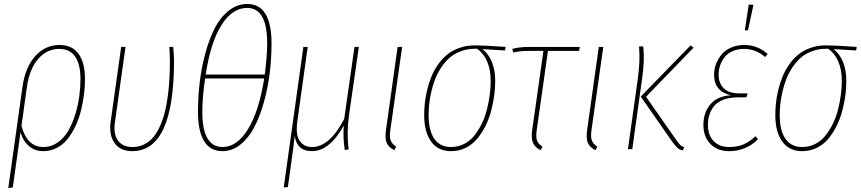

<svg xmlns="http://www.w3.org/2000/svg" viewBox="-20 -757 4369 974"><path d="M282.2 -528.8Q345.7 -528.8 378.4 -483.9Q411.1 -439 411.1 -356Q411.1 -317.4 406 -277.3Q400.9 -237.3 390.6 -195.6Q380.4 -153.8 363 -117.4Q345.7 -81.1 323 -52.2Q300.3 -23.4 268.3 -6.8Q236.3 9.8 199.2 9.8Q155.8 9.8 126.2 -16.4Q96.7 -42.5 84 -85.9L44.9 193.8L22 196.8L94.2 -317.9Q108.4 -416.5 158.9 -472.7Q209.5 -528.8 282.2 -528.8ZM200.2 -11.2Q240.2 -11.2 273.2 -34.7Q306.2 -58.1 327.1 -94.7Q348.1 -131.3 362.3 -178.2Q376.5 -225.1 382.3 -269.8Q388.2 -314.5 388.2 -356Q388.2 -431.2 361.1 -470Q334 -508.8 280.8 -508.8Q217.3 -508.8 173.1 -457.5Q128.9 -406.2 116.2 -314L88.9 -118.2Q117.2 -11.2 200.2 -11.2Z M858.9 -519Q862.8 -471.2 862.8 -449.2Q862.8 9.8 650.9 9.8Q589.8 9.8 561 -31.5Q532.2 -72.8 541 -137.2L594.7 -519H616.7L563 -136.2Q554.2 -79.6 577.4 -45.7Q600.6 -11.7 650.9 -11.2Q684.6 -10.7 712.2 -24.9Q739.7 -39.1 759.3 -63Q778.8 -86.9 793.7 -121.8Q808.6 -156.7 817.6 -194.6Q826.7 -232.4 832.3 -277.6Q837.9 -322.8 839.8 -363.5Q841.8 -404.3 841.8 -449.2Q841.8 -483.4 838.9 -519Z M1234.4 -736.8Q1357.4 -736.8 1357.4 -536.1Q1357.4 -460 1347.9 -383.8Q1338.4 -307.6 1318.1 -236.3Q1297.9 -165 1269.3 -110.6Q1240.7 -56.2 1199 -23.2Q1157.2 9.8 1108.4 9.8Q1046.9 9.8 1015.6 -40.8Q984.4 -91.3 984.4 -189Q984.4 -263.2 992.9 -337.4Q1001.5 -411.6 1021 -484.4Q1040.5 -557.1 1068.6 -612.5Q1096.7 -668 1139.6 -702.4Q1182.6 -736.8 1234.4 -736.8ZM1233.4 -716.8Q1159.2 -716.8 1104.2 -631.1Q1049.3 -545.4 1023.4 -378.9H1323.2Q1335.4 -475.6 1335.4 -537.1Q1335.4 -716.8 1233.4 -716.8ZM1320.3 -358.9H1020.5Q1006.3 -261.7 1006.3 -189Q1006.3 -11.2 1109.4 -11.2Q1182.6 -11.2 1238.3 -102.1Q1293.9 -192.9 1320.3 -358.9Z M1750 -168.9Q1737.8 -76.7 1749 1L1729 3.9Q1719.2 -58.1 1724.1 -120.1Q1651.9 9.8 1562 9.8Q1486.3 9.8 1475.1 -67.9Q1470.2 -21.5 1458 64.9L1440.4 191.9L1419.4 193.8L1519 -519H1541L1488.3 -141.1Q1479 -72.8 1500.5 -42Q1522 -11.2 1563 -11.2Q1652.3 -11.2 1726.1 -153.8L1778.3 -519H1800.3Z M2020 -519 1960 -96.2Q1955.1 -62.5 1961.9 -44.4Q1968.8 -26.4 1989.3 -13.2L1981 4.9Q1950.7 -9.8 1941.4 -32.7Q1932.1 -55.7 1938 -97.2L1997.1 -519Z M2268.1 9.8Q2202.1 9.8 2167 -38.8Q2131.8 -87.4 2131.8 -173.8Q2131.8 -202.6 2135 -233.2Q2138.2 -263.7 2146.5 -298.8Q2154.8 -334 2167.5 -365.7Q2180.2 -397.5 2200.7 -427.5Q2221.2 -457.5 2247.1 -479Q2272.9 -500.5 2309.6 -513.7Q2346.2 -526.9 2389.2 -526.9Q2435.5 -526.9 2544.9 -519L2542 -501L2427.2 -507.8Q2457.5 -485.4 2474.9 -443.6Q2492.2 -401.9 2492.2 -346.2Q2492.2 -309.1 2486.8 -270.3Q2481.4 -231.4 2470.5 -190.9Q2459.5 -150.4 2441.2 -114.7Q2422.9 -79.1 2398.9 -51Q2375 -22.9 2341.3 -6.6Q2307.6 9.8 2268.1 9.8ZM2268.1 -11.2Q2304.2 -11.2 2335 -27.1Q2365.7 -43 2387 -70.1Q2408.2 -97.2 2424.6 -130.9Q2440.9 -164.6 2450.4 -202.9Q2460 -241.2 2464.6 -277.1Q2469.2 -313 2469.2 -346.2Q2469.2 -404.3 2450.9 -445.8Q2432.6 -487.3 2399.9 -509.8H2392.1Q2352.5 -509.8 2318.6 -497.3Q2284.7 -484.9 2260.7 -463.9Q2236.8 -442.9 2218 -414.3Q2199.2 -385.7 2187.5 -355.5Q2175.8 -325.2 2168 -291.7Q2160.2 -258.3 2157.2 -229.5Q2154.3 -200.7 2154.3 -173.8Q2154.3 -94.2 2183.3 -52.7Q2212.4 -11.2 2268.1 -11.2Z M2759.8 -499 2702.6 -96.2Q2697.8 -62 2704.3 -44.2Q2710.9 -26.4 2731.9 -13.2L2722.7 4.9Q2692.9 -9.8 2683.6 -32.7Q2674.3 -55.7 2679.7 -97.2L2736.8 -499H2663.1Q2616.2 -499 2584 -490.2L2578.6 -508.8Q2612.8 -519 2666 -519H2920.9L2918 -499Z M3040.5 -519 2980.5 -96.2Q2975.6 -62.5 2982.4 -44.4Q2989.3 -26.4 3009.8 -13.2L3001.5 4.9Q2971.2 -9.8 2961.9 -32.7Q2952.6 -55.7 2958.5 -97.2L3017.6 -519Z M3442.4 6.8Q3426.8 2 3417.2 -6.3Q3407.7 -14.6 3394.5 -32.2L3230.5 -267.1L3483.4 -526.9L3498.5 -515.1L3257.3 -266.1L3410.6 -46.9Q3423.8 -28.3 3430.9 -21.5Q3438 -14.6 3451.7 -9.8ZM3165.5 0 3215.3 -356Q3228.5 -449.2 3221.7 -521L3242.7 -522Q3251.5 -449.2 3236.3 -351.1L3187.5 0Z M3778.3 -733.9 3802.2 -732.9 3774.4 -603H3758.3ZM3678.2 9.8Q3620.1 9.8 3584.2 -26.4Q3548.3 -62.5 3548.3 -124Q3548.3 -185.5 3583.5 -227.5Q3618.7 -269.5 3688.5 -273.9Q3648.4 -281.7 3625.5 -307.6Q3602.5 -333.5 3602.5 -378.9Q3602.5 -405.8 3612.3 -431.9Q3622.1 -458 3640.1 -480Q3658.2 -502 3688.2 -515.4Q3718.3 -528.8 3755.4 -528.8Q3823.2 -528.8 3874.5 -482.9L3861.3 -467.8Q3814 -508.8 3754.4 -508.8Q3721.7 -508.8 3696 -497.3Q3670.4 -485.8 3655.5 -466.6Q3640.6 -447.3 3633.1 -425Q3625.5 -402.8 3625.5 -378.9Q3625.5 -335 3651.6 -309.1Q3677.7 -283.2 3731.4 -283.2H3772.5L3766.1 -263.2H3726.1Q3681.2 -263.2 3649.4 -251Q3617.7 -238.8 3601.6 -217.8Q3585.4 -196.8 3578.4 -173.6Q3571.3 -150.4 3571.3 -123Q3571.3 -71.3 3600.1 -41.3Q3628.9 -11.2 3678.2 -11.2Q3721.2 -11.2 3752.4 -24.9Q3783.7 -38.6 3812.5 -65.9L3825.2 -50.8Q3764.6 9.8 3678.2 9.8Z M4049.3 9.8Q3983.4 9.8 3948.2 -38.8Q3913.1 -87.4 3913.1 -173.8Q3913.1 -202.6 3916.3 -233.2Q3919.4 -263.7 3927.7 -298.8Q3936 -334 3948.7 -365.7Q3961.4 -397.5 3981.9 -427.5Q4002.4 -457.5 4028.3 -479Q4054.2 -500.5 4090.8 -513.7Q4127.4 -526.9 4170.4 -526.9Q4216.8 -526.9 4326.2 -519L4323.2 -501L4208.5 -507.8Q4238.8 -485.4 4256.1 -443.6Q4273.4 -401.9 4273.4 -346.2Q4273.4 -309.1 4268.1 -270.3Q4262.7 -231.4 4251.7 -190.9Q4240.7 -150.4 4222.4 -114.7Q4204.1 -79.1 4180.2 -51Q4156.2 -22.9 4122.6 -6.6Q4088.9 9.8 4049.3 9.8ZM4049.3 -11.2Q4085.4 -11.2 4116.2 -27.1Q4147 -43 4168.2 -70.1Q4189.5 -97.2 4205.8 -130.9Q4222.2 -164.6 4231.7 -202.9Q4241.2 -241.2 4245.8 -277.1Q4250.5 -313 4250.5 -346.2Q4250.5 -404.3 4232.2 -445.8Q4213.9 -487.3 4181.2 -509.8H4173.3Q4133.8 -509.8 4099.9 -497.3Q4065.9 -484.9 4042 -463.9Q4018.1 -442.9 3999.3 -414.3Q3980.5 -385.7 3968.8 -355.5Q3957 -325.2 3949.2 -291.7Q3941.4 -258.3 3938.5 -229.5Q3935.5 -200.7 3935.5 -173.8Q3935.5 -94.2 3964.6 -52.7Q3993.7 -11.2 4049.3 -11.2Z"/></svg>

Font: Fira Sans Compressed Thin
Style: Italic
Weight: 100
Width: 3
Italic angle: -8°
Designer: Carrois Corporate & Edenspiekermann AG
Foundry: Carrois Corporate GbR & Edenspiekermann AG
Version: Version 4.203;PS 004.203;hotconv 1.0.88;makeotf.lib2.5.64775